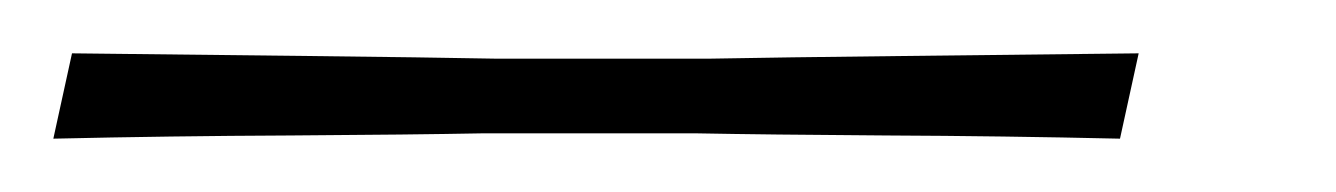

<svg xmlns="http://www.w3.org/2000/svg" viewBox="-101 38 501 72"><path d="M-81 90 -74 58Q-30.5 58.5 14.2 59Q59 59.5 85 60H165Q191.5 59.5 237 59Q282.5 58.5 326 58L319 90Q275.5 89 231 88.8Q186.5 88.5 160 88H80Q54 88.5 8.2 88.8Q-37.5 89 -81 90Z"/></svg>

Font: Commissioner Loud Thin
Style: Italic
Weight: 100
Italic angle: -12°
Designer: Kostas Bartsokas
Foundry: Kostas Bartsokas
Version: Version 1.000; ttfautohint (v1.8.3)